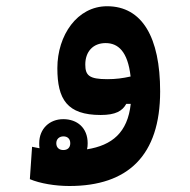

<svg xmlns="http://www.w3.org/2000/svg" viewBox="-20 -374 626 631"><path d="M208 237.3C400.4 237.3 506.3 137.2 506.3 -73.7C506.3 -251 447.3 -353.5 332 -353.5C233.9 -353.5 168.5 -258.3 168.5 -149.9C168.5 -47.9 200.2 3.9 311 3.9C359.9 3.9 382.3 -9.3 395 -32.7H409.7C399.4 62 348.1 103.5 266.1 116.7C267.6 110.4 268.1 104 268.1 96.7C268.1 45.9 233.4 17.6 188 17.6C143.1 17.6 108.9 48.8 108.9 96.7C108.9 102.5 108.9 107.9 109.9 113.3C102.1 111.8 93.8 110.4 85.4 108.4L78.1 214.8C111.8 229 161.6 237.3 208 237.3ZM409.2 -122.6C382.8 -116.7 360.4 -113.8 332.5 -113.8C272.5 -113.8 260.3 -126.5 260.3 -162.1C260.3 -203.6 285.2 -232.4 327.1 -232.4C367.7 -232.4 399.9 -205.6 409.2 -122.6ZM188 119.1C175.8 119.1 165 112.3 165 96.7C165 83 174.8 74.2 188.5 74.2C202.1 74.2 210.9 82.5 210.9 96.7C210.9 111.3 202.1 119.1 188 119.1Z"/></svg>

Font: Cascadia Mono SemiBold
Style: Regular
Weight: 600
Monospace: yes
Designer: Aaron Bell
Foundry: Saja Typeworks
Version: Version 2404.023